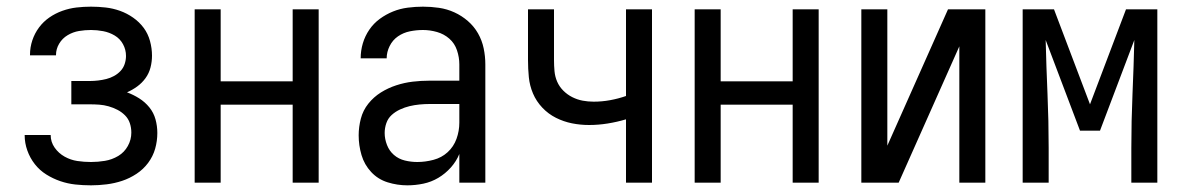

<svg xmlns="http://www.w3.org/2000/svg" viewBox="-20 -548 3540 576"><path d="M253 8Q229 8 206 5.5Q183 3 161 -4.5Q139 -12 119 -24.5Q99 -37 84.5 -55.5Q70 -74 62 -96.5Q54 -119 54 -142V-143H132Q132 -122 144 -105Q156 -88 174 -78Q192 -68 212 -65Q232 -62 253 -62Q274 -62 295 -65.5Q316 -69 334.5 -80Q353 -91 363.5 -110Q374 -129 374 -150Q374 -165 369.5 -178.5Q365 -192 355 -202Q345 -212 332.5 -218.5Q320 -225 306 -229Q292 -233 278 -234Q264 -235 250 -235H194V-305H250Q262 -305 274.5 -306.5Q287 -308 299 -311Q311 -314 322 -320Q333 -326 341.5 -335Q350 -344 354 -356Q358 -368 358 -380Q358 -399 349 -415.5Q340 -432 324 -441.5Q308 -451 289.5 -454.5Q271 -458 253 -458Q235 -458 217 -455Q199 -452 183 -442.5Q167 -433 157.5 -417Q148 -401 148 -383V-382H70V-384Q70 -406 77 -427Q84 -448 97 -465.5Q110 -483 128 -495.5Q146 -508 167 -515.5Q188 -523 209.5 -525.5Q231 -528 253 -528Q275 -528 297 -525.5Q319 -523 340 -515.5Q361 -508 379.5 -495Q398 -482 411 -464.5Q424 -447 430 -425Q436 -403 436 -381Q436 -363 431.5 -345.5Q427 -328 416.5 -313.5Q406 -299 391.5 -288.5Q377 -278 361 -271Q380 -264 397.5 -253Q415 -242 428 -226Q441 -210 446.5 -190Q452 -170 452 -149Q452 -125 445.5 -102Q439 -79 424.5 -59.5Q410 -40 389.5 -26.5Q369 -13 346.5 -5.5Q324 2 300 5Q276 8 253 8Z M564 0V-520H642V-304H858V-520H936V0H858V-234H642V0Z M1202 8Q1172 8 1143 -1Q1114 -10 1093.5 -32Q1073 -54 1064.5 -83Q1056 -112 1056 -142Q1056 -167 1062.5 -192Q1069 -217 1085 -237Q1101 -257 1122.5 -270.5Q1144 -284 1168.5 -292Q1193 -300 1218 -303Q1243 -306 1269 -306H1358V-355Q1358 -376 1351 -397Q1344 -418 1328 -432Q1312 -446 1291 -452Q1270 -458 1249 -458Q1229 -458 1209.5 -454Q1190 -450 1174 -439Q1158 -428 1149 -410Q1140 -392 1140 -373H1062Q1062 -396 1068.5 -418Q1075 -440 1088 -459Q1101 -478 1119.5 -491.5Q1138 -505 1159 -513.5Q1180 -522 1203 -525Q1226 -528 1249 -528Q1273 -528 1297 -524.5Q1321 -521 1343 -511Q1365 -501 1383.5 -485Q1402 -469 1414 -448Q1426 -427 1431 -403Q1436 -379 1436 -355V0H1358V-86Q1349 -64 1332.5 -45.5Q1316 -27 1295 -14.5Q1274 -2 1250 3Q1226 8 1202 8ZM1232 -62Q1256 -62 1280.5 -68.5Q1305 -75 1323 -91.5Q1341 -108 1349.5 -131.5Q1358 -155 1358 -180V-236H1269Q1254 -236 1238.5 -234.5Q1223 -233 1208.5 -229.5Q1194 -226 1180 -219.5Q1166 -213 1155 -203Q1144 -193 1139 -178.5Q1134 -164 1134 -149Q1134 -131 1141 -113Q1148 -95 1162 -83Q1176 -71 1194.5 -66.5Q1213 -62 1232 -62Z M1858 0V-190Q1831 -182 1803 -177.5Q1775 -173 1747 -173Q1721 -173 1696 -178Q1671 -183 1648 -194.5Q1625 -206 1607 -225Q1589 -244 1579 -267.5Q1569 -291 1566.5 -316.5Q1564 -342 1564 -368V-520H1642V-368Q1642 -351 1643.5 -334.5Q1645 -318 1651.5 -303Q1658 -288 1670 -276Q1682 -264 1697 -256.5Q1712 -249 1728 -246Q1744 -243 1761 -243Q1786 -243 1810.5 -247.5Q1835 -252 1858 -260V-520H1936V0Z M2064 0V-520H2142V-304H2358V-520H2436V0H2358V-234H2142V0Z M2564 0V-520H2642V-111L2824 -520H2936V0H2858V-409L2676 0Z M3048 0V-520H3142L3250 -235L3358 -520H3452V0H3374V-104Q3374 -185 3377.5 -266Q3381 -347 3383 -428L3280 -156H3220L3117 -428Q3119 -347 3122.5 -266Q3126 -185 3126 -104V0Z"/></svg>

Font: Iosevka NFM
Style: Regular
Weight: 400
Monospace: yes
Designer: Belleve Invis
Foundry: Belleve Invis
Version: Version 29.0.4; ttfautohint (v1.8.4);Nerd Fonts 3.3.0